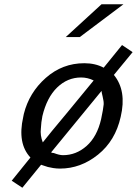

<svg xmlns="http://www.w3.org/2000/svg" viewBox="-20 -784 643 902"><path d="M289 -610 457 -764H560L355 -610ZM89 -234 92 -249Q117 -349 195 -418Q273 -487 376 -487Q428 -487 467 -466L553 -572H554L603 -539L515 -432Q576 -358 547 -235Q522 -123 440.5 -57.5Q359 8 262 8Q246 8 230 5.5Q214 3 205 0.5Q196 -2 185 -6Q174 -10 173 -10L85 98L35 65L123 -44Q61 -110 89 -234ZM179 -238 178 -231Q174 -214 172 -180Q168 -149 181 -115Q208 -150 300 -260L420 -406Q392 -420 361 -420Q297 -420 248.5 -373Q200 -326 179 -238ZM220 -68Q226 -65 233 -65Q259 -55 276 -55Q338 -55 387 -98.5Q436 -142 455 -224L463 -265Q464 -272 467 -293Q468 -307 462.5 -329Q457 -351 457 -357Z"/></svg>

Font: Coval
Style: Italic
Weight: 400
Foundry: Context Ltd
Version: Version 001.000